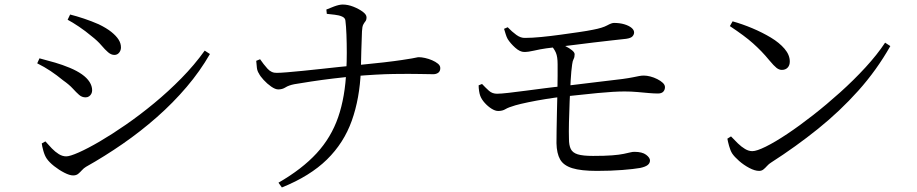

<svg xmlns="http://www.w3.org/2000/svg" viewBox="-20 -777 4040 846"><path d="M302 -4Q287 -4 263.5 -16Q240 -28 218.5 -45Q197 -62 186 -78Q177 -91 171 -112.5Q165 -134 164 -145L180 -154Q194 -138 208.5 -123Q223 -108 239 -98Q255 -88 272 -88Q288 -88 327.5 -105.5Q367 -123 420 -154Q473 -185 534.5 -227.5Q596 -270 659 -322Q722 -374 779.5 -432.5Q837 -491 882 -554L905 -539Q862 -464 802.5 -394Q743 -324 671.5 -261Q600 -198 520.5 -143Q441 -88 359 -42Q349 -36 341 -27Q333 -18 324.5 -11Q316 -4 302 -4ZM357 -348Q341 -348 328.5 -359Q316 -370 300.5 -387Q285 -404 258 -423Q230 -446 203 -464Q176 -482 144 -498L154 -520Q192 -510 223 -501Q254 -492 288 -478Q319 -465 341 -449.5Q363 -434 374.5 -416Q386 -398 386 -379Q386 -371 382.5 -364Q379 -357 372.5 -352.5Q366 -348 357 -348ZM484 -535Q470 -535 456.5 -546.5Q443 -558 426.5 -577.5Q410 -597 383 -618Q357 -640 328 -659.5Q299 -679 278 -690L289 -713Q317 -706 350 -695Q383 -684 415 -670Q450 -653 471 -636Q492 -619 502.5 -602.5Q513 -586 513 -568Q513 -555 505 -545Q497 -535 484 -535Z M1207 28Q1311 -32 1375 -101.5Q1439 -171 1470 -260.5Q1501 -350 1506 -469Q1508 -503 1508 -544.5Q1508 -586 1506.5 -624.5Q1505 -663 1502 -686Q1501 -698 1487.5 -704Q1474 -710 1455.5 -712Q1437 -714 1420 -716L1418 -735Q1429 -740 1452 -748.5Q1475 -757 1490 -757Q1513 -757 1537 -747.5Q1561 -738 1578 -725.5Q1595 -713 1595 -701Q1595 -689 1590 -683Q1585 -677 1580.5 -668.5Q1576 -660 1575 -639Q1573 -599 1572 -551.5Q1571 -504 1570 -466Q1565 -343 1530 -245Q1495 -147 1420.5 -74Q1346 -1 1222 49ZM1206 -383Q1193 -383 1175 -395.5Q1157 -408 1141.5 -425Q1126 -442 1121 -453Q1114 -463 1112 -477.5Q1110 -492 1109 -509L1126 -516Q1141 -494 1158.5 -474.5Q1176 -455 1200 -456Q1214 -456 1245 -458.5Q1276 -461 1315.5 -465Q1355 -469 1396.5 -473.5Q1438 -478 1475 -482Q1512 -486 1536 -488Q1618 -496 1669.5 -502Q1721 -508 1750.5 -512.5Q1780 -517 1794.5 -519.5Q1809 -522 1815 -523.5Q1821 -525 1826 -525Q1837 -525 1853 -521.5Q1869 -518 1884 -511.5Q1899 -505 1909.5 -496.5Q1920 -488 1920 -477Q1920 -463 1911 -456.5Q1902 -450 1889 -450Q1871 -450 1828.5 -451Q1786 -452 1714.5 -451Q1643 -450 1537 -441Q1498 -437 1448 -431Q1398 -425 1352 -418Q1306 -411 1277 -406Q1252 -401 1238 -392Q1224 -383 1206 -383Z M2610 -24Q2540 -24 2501.5 -36Q2463 -48 2448 -74.5Q2433 -101 2432 -146Q2432 -167 2432.5 -203.5Q2433 -240 2434 -282.5Q2435 -325 2436 -367.5Q2437 -410 2437 -443.5Q2437 -477 2437 -494Q2437 -527 2429.5 -544.5Q2422 -562 2407 -578L2427 -589Q2451 -584 2470 -574.5Q2489 -565 2500.5 -555.5Q2512 -546 2512 -538Q2512 -525 2507.5 -517Q2503 -509 2501 -493Q2497 -466 2494.5 -422.5Q2492 -379 2490 -330.5Q2488 -282 2487 -238Q2486 -194 2487 -165Q2487 -137 2495 -120.5Q2503 -104 2525.5 -97Q2548 -90 2593 -90Q2645 -90 2677 -92.5Q2709 -95 2728 -99Q2747 -103 2757 -105.5Q2767 -108 2775 -108Q2810 -108 2827 -95Q2844 -82 2844 -70Q2844 -58 2834 -50Q2824 -42 2801 -37Q2773 -32 2722 -28Q2671 -24 2610 -24ZM2175 -288Q2162 -288 2146 -298Q2130 -308 2116 -323.5Q2102 -339 2096 -355Q2093 -363 2091 -376Q2089 -389 2089 -401L2104 -407Q2120 -390 2134.5 -377Q2149 -364 2170 -364Q2187 -364 2221.5 -368Q2256 -372 2298 -377.5Q2340 -383 2382.5 -388.5Q2425 -394 2458 -397Q2534 -406 2606.5 -415Q2679 -424 2723 -429Q2752 -433 2769 -436.5Q2786 -440 2796.5 -442Q2807 -444 2817 -444Q2830 -444 2845.5 -440Q2861 -436 2876 -428.5Q2891 -421 2900.5 -412Q2910 -403 2910 -393Q2910 -381 2902.5 -373Q2895 -365 2879 -365Q2862 -365 2839 -367Q2816 -369 2788.5 -371.5Q2761 -374 2732 -374Q2686 -374 2613 -367Q2540 -360 2459 -351Q2425 -347 2384.5 -340.5Q2344 -334 2308 -326.5Q2272 -319 2251 -313Q2220 -304 2207 -296Q2194 -288 2175 -288ZM2290 -548Q2271 -548 2250 -567Q2229 -586 2217 -605Q2212 -614 2208.5 -625.5Q2205 -637 2201 -650L2217 -657Q2236 -637 2255.5 -623Q2275 -609 2294 -610Q2324 -610 2365 -614Q2406 -618 2449.5 -624Q2493 -630 2531 -635.5Q2569 -641 2593 -646Q2635 -654 2655 -665Q2675 -676 2685 -676Q2711 -676 2731 -670Q2751 -664 2762.5 -654.5Q2774 -645 2774 -634Q2774 -625 2767 -617Q2760 -609 2739 -606Q2714 -603 2675.5 -599Q2637 -595 2593.5 -589.5Q2550 -584 2509 -579Q2468 -574 2435.5 -570Q2403 -566 2387 -564Q2359 -560 2333.5 -554Q2308 -548 2290 -548Z M3325 -24Q3306 -24 3281.5 -37Q3257 -50 3236.5 -68Q3216 -86 3206 -101Q3198 -114 3192.5 -134Q3187 -154 3185 -166L3201 -176Q3216 -160 3231.5 -145Q3247 -130 3263 -120.5Q3279 -111 3295 -111Q3314 -111 3354.5 -131Q3395 -151 3449 -187Q3503 -223 3563 -270Q3623 -317 3682.5 -370.5Q3742 -424 3793.5 -480Q3845 -536 3880 -589L3903 -574Q3843 -468 3762 -377.5Q3681 -287 3584 -209Q3487 -131 3378 -61Q3368 -55 3360 -46Q3352 -37 3344 -30.5Q3336 -24 3325 -24ZM3425 -469Q3413 -469 3401.5 -478Q3390 -487 3370 -511Q3352 -533 3334.5 -551Q3317 -569 3298 -586Q3279 -603 3254 -621.5Q3229 -640 3196 -662L3208 -683Q3251 -671 3295 -652.5Q3339 -634 3376.5 -611.5Q3414 -589 3437 -562Q3460 -535 3460 -506Q3460 -489 3450.5 -479Q3441 -469 3425 -469Z"/></svg>

Font: Noto Serif SC ExtraLight
Style: Regular
Weight: 400
Version: Version 2.002-H1;hotconv 1.1.0;makeotfexe 2.6.0